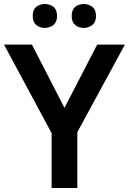

<svg xmlns="http://www.w3.org/2000/svg" viewBox="-20 -936 642 956"><path d="M301 -399 464 -714H602L365 -278V0H237V-273L0 -714H139ZM143 -856Q143 -888 160.5 -902Q178 -916 203 -916Q228 -916 246 -902Q264 -888 264 -856Q264 -826 246 -811.5Q228 -797 203 -797Q178 -797 160.5 -811.5Q143 -826 143 -856ZM337 -856Q337 -888 354.5 -902Q372 -916 397 -916Q421 -916 439.5 -902Q458 -888 458 -856Q458 -826 439.5 -811.5Q421 -797 397 -797Q372 -797 354.5 -811.5Q337 -826 337 -856Z"/></svg>

Font: Noto Sans Ethiopic SemiBold
Style: Regular
Weight: 600
Designer: Monotype Design Team
Foundry: Monotype Imaging Inc.
Version: Version 2.102; ttfautohint (v1.8.4.7-5d5b)